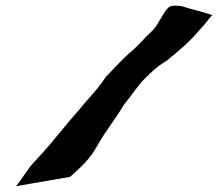

<svg xmlns="http://www.w3.org/2000/svg" viewBox="-20 -676 750 660"><path d="M35 -36 221 -68C262 -105 289 -129 315 -176C341 -223 377 -267 406 -316C426 -340 446 -370 468 -396C496 -424 517 -446 554 -468C596 -502 634 -534 672 -580C687 -594 696 -611 710 -624C693 -630 660 -639 634 -646C607 -653 606 -658 572 -656C548 -655 528 -594 505 -572C475 -544 453 -516 423 -492C397 -469 370 -438 344 -412C324 -381 300 -354 273 -324C249 -294 221 -264 202 -240C171 -202 132 -155 102 -124C74 -96 59 -64 35 -36Z"/></svg>

Font: Yuck
Style: It
Weight: 400
Version: Version Bleh